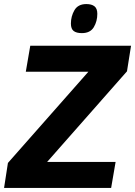

<svg xmlns="http://www.w3.org/2000/svg" viewBox="-42 -925 665 945"><path d="M-22 0 -3 -123 393 -572H85L107 -700H603L583 -574L190 -128H527L505 0ZM361 -762Q334 -762 320.5 -772.5Q307 -783 307 -809Q307 -845 324.5 -875Q342 -905 383 -905Q409 -905 423 -894Q437 -883 437 -857Q437 -820 419.5 -791Q402 -762 361 -762Z"/></svg>

Font: Georama
Style: Bold Italic
Weight: 700
Italic angle: -9°
Designer: Jean-Baptiste Levee
Foundry: Production Type
Version: Version 1.000